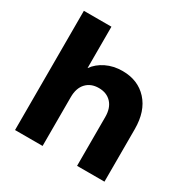

<svg xmlns="http://www.w3.org/2000/svg" viewBox="-167 -886 1008 1032"><g transform="rotate(30 337.0 -370.0)"><path d="M617 -326V0H447V-303Q447 -359 418 -390Q389 -421 340 -421Q291 -421 262 -390Q233 -359 233 -303V0H62V-740H233V-483Q259 -520 304 -542Q349 -564 405 -564Q501 -564 559 -500.5Q617 -437 617 -326Z"/></g></svg>

Font: IBM-Poppins
Style: Poppins-Bold
Weight: 700
Designer: Mike Abbink, Paul van der Laan, Pieter van Rosmalen, Ben Mitchell, Mark Frömberg
Foundry: Bold Monday
Version: Version 1.1